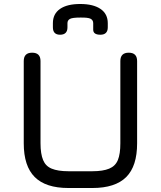

<svg xmlns="http://www.w3.org/2000/svg" viewBox="-20 -942 806 962"><path d="M382 -922C338.5 -922 305 -914 281 -897.5C257 -881 245 -857 245 -826C245 -826 245 -805 245 -805C245 -805 245 -805 245 -805C245 -780.5 257 -768 281 -768C281 -768 281 -768 281 -768C305.5 -768 318 -780.5 318 -805C318 -805 318 -826 318 -826C318 -826 318 -826 318 -826C318 -836 322.5 -843 331 -847.5C339.5 -852 356.5 -854 382 -854C382 -854 382 -854 382 -854C408 -854.5 425.5 -852.5 434 -848C442.5 -843.5 447 -836 447 -826C447 -826 447 -793 447 -793C447 -793 447 -793 447 -793C447 -776.5 459 -768 483 -768C483 -768 483 -768 483 -768C507.5 -768 520 -780.5 520 -805C520 -805 520 -826 520 -826C520 -826 520 -826 520 -826C520 -856.5 508 -880.5 484 -897C460 -913.5 426 -922 382 -922C382 -922 382 -922 382 -922ZM443 0C443 0 443 0 443 0C519.5 0 576 -18.5 612.5 -55C649 -91.5 667 -147.5 667 -224C667 -224 667 -636 667 -636C667 -636 667 -636 667 -636C667 -650 663.5 -660.5 656.5 -667.5C649.5 -674.5 639 -678 625 -678C625 -678 625 -678 625 -678C611 -678 600.5 -674.5 593.5 -667.5C586.5 -660.5 583 -650 583 -636C583 -636 583 -224 583 -224C583 -224 583 -224 583 -224C583 -188.5 579 -160.5 570.5 -140C562 -119.5 547.5 -105.5 527 -97C506.5 -88.5 478.5 -84 443 -84C443 -84 323 -84 323 -84C323 -84 323 -84 323 -84C287.5 -84 259.5 -88.5 239 -97C218.5 -105.5 204.5 -119.5 196 -140C187.5 -160.5 183 -188.5 183 -224C183 -224 183 -636 183 -636C183 -636 183 -636 183 -636C183 -650 179.5 -660.5 172.5 -667.5C165.5 -674.5 155 -678 141 -678C141 -678 141 -678 141 -678C127 -678 116.5 -674.5 109.5 -667.5C102.5 -660.5 99 -650 99 -636C99 -636 99 -224 99 -224C99 -224 99 -224 99 -224C99 -147.5 117.5 -91.5 154 -55C190.5 -18.5 246.5 0 323 0C323 0 443 0 443 0Z"/></svg>

Font: Jura-Fortis-Bold
Style: Bold
Weight: 500
Designer: Daniel Johnson, Alexei Vanyashin, Mirko Velimirovic
Foundry: Daniel Johnson
Version: ""